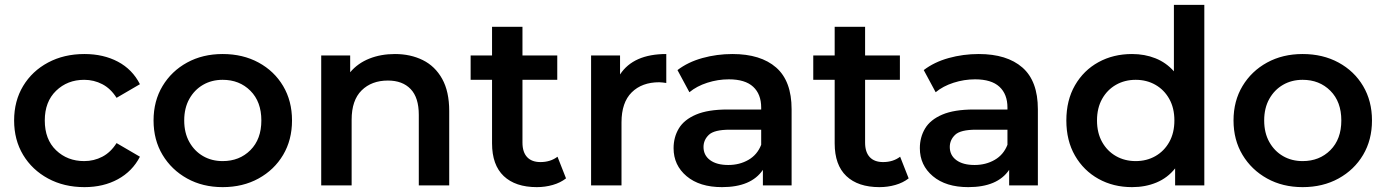

<svg xmlns="http://www.w3.org/2000/svg" viewBox="-20 -762 5696 789"><path d="M327 7Q243 7 177.5 -28.5Q112 -64 75 -125.5Q38 -187 38 -267Q38 -347 75 -408.5Q112 -470 177.5 -505Q243 -540 327 -540Q405 -540 464.5 -508.5Q524 -477 555 -416L459 -360Q435 -398 400.5 -416Q366 -434 326 -434Q257 -434 210.5 -389Q164 -344 164 -267Q164 -189 210.5 -144.5Q257 -100 326 -100Q366 -100 400.5 -118Q435 -136 459 -174L555 -118Q524 -58 464.5 -25.5Q405 7 327 7Z M895 7Q813 7 749 -28.5Q685 -64 648 -125.5Q611 -187 611 -267Q611 -347 648 -408.5Q685 -470 749 -505Q813 -540 895 -540Q978 -540 1042.5 -505Q1107 -470 1143.5 -408.5Q1180 -347 1180 -267Q1180 -187 1143.5 -125.5Q1107 -64 1042.5 -28.5Q978 7 895 7ZM895 -100Q964 -100 1009 -145Q1054 -190 1054 -267Q1054 -344 1009 -389Q964 -434 895 -434Q850 -434 814.5 -413.5Q779 -393 758 -355.5Q737 -318 737 -267Q737 -216 758 -178.5Q779 -141 814.5 -120.5Q850 -100 895 -100Z M1300 0V-534H1419V-465Q1450 -502 1497.5 -521Q1545 -540 1603 -540Q1667 -540 1717.5 -515Q1768 -490 1797 -438Q1826 -386 1826 -306V0H1701V-290Q1701 -361 1667.5 -396Q1634 -431 1574 -431Q1507 -431 1466 -390.5Q1425 -350 1425 -270V0Z M2186 7Q2098 7 2050 -38.5Q2002 -84 2002 -173V-434H1914V-534H2002V-652H2127V-534H2270V-434H2127V-176Q2127 -137 2146 -116.5Q2165 -96 2201 -96Q2242 -96 2271 -118L2306 -29Q2283 -11 2251.5 -2Q2220 7 2186 7Z M2409 0V-534H2528V-456Q2583 -540 2718 -540V-421Q2710 -422 2703 -423Q2696 -424 2689 -424Q2618 -424 2576 -382.5Q2534 -341 2534 -259V0Z M3115 0V-64Q3067 7 2947 7Q2855 7 2801.5 -38Q2748 -83 2748 -153Q2748 -198 2769.5 -234Q2791 -270 2840 -291Q2889 -312 2970 -312H3108V-320Q3108 -375 3075 -405.5Q3042 -436 2975 -436Q2930 -436 2886.5 -422Q2843 -408 2813 -383L2764 -474Q2807 -507 2866.5 -523.5Q2926 -540 2990 -540Q3106 -540 3169.5 -484.5Q3233 -429 3233 -313V0ZM3108 -167V-229H2979Q2915 -229 2893 -208Q2871 -187 2871 -158Q2871 -124 2898 -104Q2925 -84 2973 -84Q3019 -84 3055.5 -105Q3092 -126 3108 -167Z M3594 7Q3506 7 3458 -38.5Q3410 -84 3410 -173V-434H3322V-534H3410V-652H3535V-534H3678V-434H3535V-176Q3535 -137 3554 -116.5Q3573 -96 3609 -96Q3650 -96 3679 -118L3714 -29Q3691 -11 3659.5 -2Q3628 7 3594 7Z M4127 0V-64Q4079 7 3959 7Q3867 7 3813.5 -38Q3760 -83 3760 -153Q3760 -198 3781.5 -234Q3803 -270 3852 -291Q3901 -312 3982 -312H4120V-320Q4120 -375 4087 -405.5Q4054 -436 3987 -436Q3942 -436 3898.5 -422Q3855 -408 3825 -383L3776 -474Q3819 -507 3878.5 -523.5Q3938 -540 4002 -540Q4118 -540 4181.5 -484.5Q4245 -429 4245 -313V0ZM4120 -167V-229H3991Q3927 -229 3905 -208Q3883 -187 3883 -158Q3883 -124 3910 -104Q3937 -84 3985 -84Q4031 -84 4067.5 -105Q4104 -126 4120 -167Z M4632 7Q4555 7 4494 -27Q4433 -61 4397.5 -122.5Q4362 -184 4362 -267Q4362 -350 4397.5 -411.5Q4433 -473 4494 -506.5Q4555 -540 4632 -540Q4684 -540 4728 -522.5Q4772 -505 4804 -469V-742H4929V0H4809V-70Q4778 -31 4732.5 -12Q4687 7 4632 7ZM4647 -100Q4692 -100 4728 -120.5Q4764 -141 4785 -178.5Q4806 -216 4806 -267Q4806 -318 4785 -355.5Q4764 -393 4728 -413.5Q4692 -434 4647 -434Q4602 -434 4566 -413.5Q4530 -393 4509 -355.5Q4488 -318 4488 -267Q4488 -216 4509 -178.5Q4530 -141 4566 -120.5Q4602 -100 4647 -100Z M5333 7Q5251 7 5187 -28.5Q5123 -64 5086 -125.5Q5049 -187 5049 -267Q5049 -347 5086 -408.5Q5123 -470 5187 -505Q5251 -540 5333 -540Q5416 -540 5480.5 -505Q5545 -470 5581.5 -408.5Q5618 -347 5618 -267Q5618 -187 5581.5 -125.5Q5545 -64 5480.5 -28.5Q5416 7 5333 7ZM5333 -100Q5402 -100 5447 -145Q5492 -190 5492 -267Q5492 -344 5447 -389Q5402 -434 5333 -434Q5288 -434 5252.5 -413.5Q5217 -393 5196 -355.5Q5175 -318 5175 -267Q5175 -216 5196 -178.5Q5217 -141 5252.5 -120.5Q5288 -100 5333 -100Z"/></svg>

Font: Montserrat SemiBold
Style: Regular
Weight: 600
Designer: Julieta Ulanovsky
Foundry: Julieta Ulanovsky
Version: Version 9.000; ttfautohint (v1.8.4.7-5d5b)